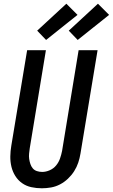

<svg xmlns="http://www.w3.org/2000/svg" viewBox="-20 -1005 607 1033"><path d="M205 8Q176 8 148.5 2Q121 -4 99 -19.5Q77 -35 62.5 -58Q48 -81 41.5 -108Q35 -135 35.5 -164Q36 -193 41 -222L126 -735H227L140 -207Q138 -193 136.5 -178.5Q135 -164 137 -150Q139 -136 143.5 -122.5Q148 -109 156.5 -99Q165 -89 178.5 -84.5Q192 -80 207 -80Q227 -80 247.5 -89Q268 -98 282 -115Q296 -132 303 -152.5Q310 -173 314 -193L403 -735H505L413 -179Q409 -154 401 -130Q393 -106 379 -84Q365 -62 345.5 -43.5Q326 -25 303 -13Q280 -1 255 3.5Q230 8 205 8ZM398 -790 350 -840 507 -985 567 -925ZM228 -790 180 -840 337 -985 397 -925Z"/></svg>

Font: Iosevka SS04 Semibold Oblique
Style: Regular
Weight: 600
Italic angle: -9°
Monospace: yes
Designer: Belleve Invis
Foundry: Belleve Invis
Version: Version 19.0.0; ttfautohint (v1.8.4)